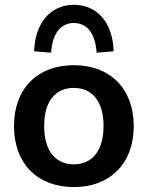

<svg xmlns="http://www.w3.org/2000/svg" viewBox="-20 -756 605 786"><path d="M282.4 9.8C430.4 9.8 527.5 -86.3 527.5 -240.2C527.5 -393.1 430.4 -489.2 282.4 -489.2C133.3 -489.2 37.3 -393.1 37.3 -240.2C37.3 -86.3 133.3 9.8 282.4 9.8ZM282.4 -83.3C208.8 -83.3 160.8 -136.3 160.8 -240.2C160.8 -344.1 208.8 -396.1 282.4 -396.1C354.9 -396.1 403.9 -344.1 403.9 -240.2C403.9 -136.3 354.9 -83.3 282.4 -83.3ZM119.6 -546.1 189.2 -540.2C194.1 -617.6 227.5 -661.8 282.4 -661.8C337.3 -661.8 370.6 -617.6 375.5 -540.2L445.1 -546.1C442.2 -662.7 378.4 -736.3 282.4 -736.3C187.3 -736.3 123.5 -662.7 119.6 -546.1Z"/></svg>

Font: LL Pando Sans
Style: Bold
Weight: 700
Designer: Joshua Smith
Foundry: Joshua Smith
Version: Version 1.000;Glyphs 3.2.1 (3258)